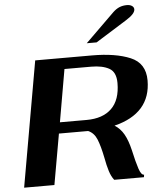

<svg xmlns="http://www.w3.org/2000/svg" viewBox="-62 -1015 889 1068"><g transform="rotate(-5 382.5 -481.0)"><path d="M560 -300Q592 -280 611.5 -245.5Q631 -211 644 -156Q659 -88 671.5 -50.5Q684 -13 700 -14L698 0H532Q516 -20 506 -52Q496 -84 488 -128Q475 -193 459.5 -231Q444 -269 411 -283H396H248L198 0H29L152 -700H469Q600 -700 682.5 -665.5Q765 -631 765 -535Q765 -443 713.5 -384Q662 -325 560 -300ZM597 -535Q597 -596 559.5 -617Q522 -638 459 -638H310L259 -345H408Q499 -345 548 -393Q597 -441 597 -535ZM609 -930Q627 -947 645.5 -954.5Q664 -962 687 -962Q704 -962 715 -954.5Q726 -947 726 -935Q726 -910 674 -878L501 -770H446Z"/></g></svg>

Font: Fahkwang
Style: Bold Italic
Weight: 700
Italic angle: -10°
Designer: Suppakit Chalermlarp | Katatrad Co.,Ltd.
Foundry: Cadson Demak Co.,Ltd.
Version: Version 1.000; ttfautohint (v1.6)